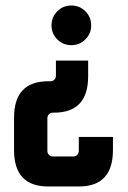

<svg xmlns="http://www.w3.org/2000/svg" viewBox="-20 -520 463 697"><path d="M155 -225H164Q172 -225 177.5 -231Q183 -237 183 -245V-300H300V-243Q300 -111 176 -111H171Q163 -111 157.5 -105Q152 -99 152 -91V28Q152 36 157.5 42Q163 48 171 48H247Q255 48 260.5 42Q266 36 266 28V-23H390V25Q390 157 266 157H155Q31 157 31 25V-93Q31 -225 155 -225ZM311 -428Q311 -398 290 -377Q269 -356 239 -356Q209 -356 188 -377Q167 -398 167 -428Q167 -458 188 -479Q209 -500 239 -500Q269 -500 290 -479Q311 -458 311 -428Z"/></svg>

Font: Squada One
Style: Regular
Weight: 400
Version: Version 1.001